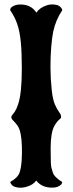

<svg xmlns="http://www.w3.org/2000/svg" viewBox="-20 -840 337 885"><path d="M219.7 24.9Q172.4 24.9 147 -7.8Q132.8 12.7 100.6 21.5Q80.6 26.9 63.2 24.4Q45.9 22 38.1 15.6Q28.8 7.8 27.3 -1.5Q62 -20.5 70.3 -44.9Q77.6 -66.9 79.8 -100.3Q82 -133.8 80.8 -166.7Q79.6 -199.7 75.7 -219.7Q70.8 -247.1 60.3 -261.5Q49.8 -275.9 41 -284.2Q32.2 -292.5 32.2 -300.3Q32.2 -305.2 37.1 -310.5Q42 -315.9 49.3 -327.1Q56.6 -338.4 63.5 -359.4Q80.6 -409.2 80.6 -522.9Q80.6 -599.1 75.7 -647.9Q70.8 -696.8 59.1 -730.2Q47.4 -763.7 26.9 -793Q26.9 -808.6 51.8 -816.4Q61.5 -819.3 73.7 -819.3Q124 -819.3 147.5 -781.7Q163.1 -804.7 195.3 -815.4Q210.9 -820.8 229.2 -819.1Q247.6 -817.4 255.9 -810.1Q265.6 -801.8 267.1 -793Q236.8 -748.5 225.1 -693.4Q219.7 -667 216.1 -623.3Q212.4 -579.6 212.6 -528.3Q212.9 -477.1 218.3 -426.8Q223.1 -380.4 233.6 -357.2Q244.1 -334 252.9 -322.8Q261.7 -311.5 261.7 -300.3Q261.7 -295.4 256.8 -292Q252 -288.6 244.9 -280.5Q237.8 -272.5 230.5 -259.3Q213.4 -228 213.4 -156.7Q213.4 -77.6 216.8 -67.4Q219.7 -56.2 223.4 -45.2Q227.1 -34.2 232.9 -28.3Q249 -11.2 266.6 -1.5Q266.6 13.7 242.2 22Q232.9 24.9 219.7 24.9Z"/></svg>

Font: Sancreek
Style: Regular
Weight: 400
Designer: Vernon Adams
Foundry: Vernon Adams
Version: Version 1.100; ttfautohint (v1.8.4.7-5d5b)